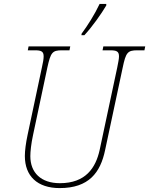

<svg xmlns="http://www.w3.org/2000/svg" viewBox="-20 -951 762 981"><path d="M396 -771H411C451 -814 497 -879 523 -923V-931H489C463 -876 428 -821 397 -779ZM285 10C434 10 493 -69 517 -184L607 -606C623 -683 632 -694 682 -694H718L722 -714H508L504 -694H542C575 -694 588 -689 588 -663C588 -650 584 -632 579 -606L489 -184C469 -94 418 -15 286 -15C189 -15 135 -69 135 -153C135 -176 139 -216 149 -262L222 -606C239 -683 247 -694 297 -694H335L339 -714H126L122 -694H157C190 -694 203 -689 203 -663C203 -650 200 -632 194 -606L121 -262C112 -220 107 -181 107 -154C107 -51 171 10 285 10Z"/></svg>

Font: Noto Serif SemiCondensed Thin
Style: Italic
Weight: 100
Width: 4
Italic angle: -12°
Designer: Monotype Design Team
Foundry: Monotype Imaging Inc.
Version: Version 2.013